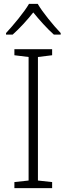

<svg xmlns="http://www.w3.org/2000/svg" viewBox="-20 -967 342 987"><path d="M174 -947H129C105 -905 48 -837 11 -797V-789H45C81 -821 121 -865 151 -903C182 -865 221 -821 257 -789H292V-797C254 -837 198 -905 174 -947ZM248 0V-31L175 -39V-674L248 -683V-714H54V-683L127 -674V-39L54 -31V0Z"/></svg>

Font: Noto Sans Syriac Extralight
Style: Regular
Weight: 200
Designer: Patrick Giasson and the Monotype Design Team
Foundry: Monotype Imaging Inc.
Version: Version 3.000